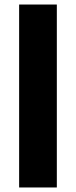

<svg xmlns="http://www.w3.org/2000/svg" viewBox="-20 -828 336 848"><path d="M64.5 0V-808H231V0Z"/></svg>

Font: Encode Sans SemiExpanded
Style: Bold
Weight: 700
Width: 6
Designer: Multiple Designers
Foundry: Impallari Type
Version: Version 3.002